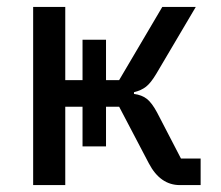

<svg xmlns="http://www.w3.org/2000/svg" viewBox="-20 -536 640 556"><path d="M219 -112V-227H169V0H76V-516H169V-304H219V-421H287V-304H325L450 -516H547L433 -323Q417 -296 403 -285Q389 -274 368 -269V-264Q391 -261 405.5 -249.5Q420 -238 435 -210L504 -77H561V0H501Q444 0 411 -63L325 -227H287V-112Z"/></svg>

Font: IBM Plex Mono Text
Style: Regular
Weight: 450
Designer: Mike Abbink, Paul van der Laan, Pieter van Rosmalen
Foundry: Bold Monday
Version: Version 2.000